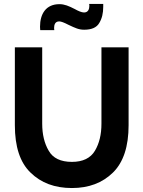

<svg xmlns="http://www.w3.org/2000/svg" viewBox="-20 -939 724 969"><path d="M183 -787H254C254 -790 253 -794 253 -797C253 -814 258 -831 279 -831C288 -831 304 -825 325 -814C361 -797 378 -789 405 -789C442 -789 468 -800 481 -823C495 -846 501 -873 501 -905C501 -910 501 -914 501 -919H430C430 -916 431 -913 431 -910C431 -893 425 -876 404 -876C392 -876 374 -884 358 -893C327 -909 305 -918 280 -918C212 -918 182 -869 182 -804ZM343 10C428 10 497 -16 550 -68C603 -120 629 -200 629 -307V-700H492V-315C492 -260 481 -215 459 -178C437 -141 398 -122 343 -122C286 -122 247 -141 226 -178C204 -215 193 -261 193 -315V-700H55V-307C55 -199 81 -119 134 -68C187 -16 256 10 343 10Z"/></svg>

Font: Be Vietnam
Style: Bold
Weight: 700
Designer: Gabriel Lam
Foundry: TypeRant
Version: Version 4.000